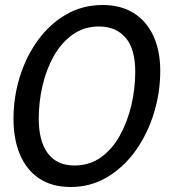

<svg xmlns="http://www.w3.org/2000/svg" viewBox="-20 -734 715 768"><path d="M263 14Q188 14 137 -20Q86 -54 60 -115.5Q34 -177 34 -259Q34 -346 59.5 -427.5Q85 -509 132 -573.5Q179 -638 244.5 -676Q310 -714 391 -714Q463 -714 514.5 -682Q566 -650 593.5 -590.5Q621 -531 621 -450Q621 -364 595.5 -281Q570 -198 522.5 -131.5Q475 -65 409 -25.5Q343 14 263 14ZM278 -72Q338 -72 383.5 -104.5Q429 -137 459.5 -192Q490 -247 505.5 -313.5Q521 -380 521 -447Q521 -538 482.5 -583Q444 -628 376 -628Q316 -628 270.5 -595.5Q225 -563 195 -509.5Q165 -456 150 -391Q135 -326 135 -260Q135 -169 171.5 -120.5Q208 -72 278 -72Z"/></svg>

Font: Cabin VF Beta
Style: Italic
Weight: 400
Italic angle: -7°
Designer: Pablo Impallari
Foundry: Pablo Impallari. http://www.impallari.com Igino Marini. http://www.ikern.com
Version: Version 2.300